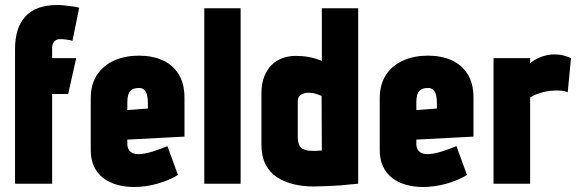

<svg xmlns="http://www.w3.org/2000/svg" viewBox="-20 -733 2324 766"><path d="M269 -570 296 -702Q286 -705 269.5 -707.5Q253 -710 236.5 -711.5Q220 -713 209 -713Q166 -713 134 -701.5Q102 -690 81 -667Q60 -644 50 -611.5Q40 -579 40 -537V0H188V-358H252L284 -501H188V-543Q188 -550 190 -555.5Q192 -561 195.5 -566Q199 -571 205 -574Q211 -577 220 -577Q230 -577 245.5 -575Q261 -573 269 -570Z M488 -158V-176L716 -188V-343Q716 -399 693 -436.5Q670 -474 629 -492.5Q588 -511 534 -511Q480 -511 436.5 -492Q393 -473 367.5 -435Q342 -397 342 -340V-135Q342 -97 355 -69Q368 -41 391.5 -23Q415 -5 446.5 4Q478 13 514 13Q561 13 607.5 0Q654 -13 690 -35L648 -150Q622 -139 589 -128.5Q556 -118 532 -118Q521 -118 512.5 -121Q504 -124 499 -129Q494 -134 491 -141.5Q488 -149 488 -158ZM570 -323V-300L488 -294V-324Q488 -342 491.5 -354.5Q495 -367 504 -374Q513 -381 531 -382Q547 -383 555.5 -374.5Q564 -366 567 -352.5Q570 -339 570 -323Z M795 0H940V-700H795Z M1409 0V-700H1264V-490Q1237 -501 1212.5 -505.5Q1188 -510 1159 -510Q1132 -510 1107 -501Q1082 -492 1063.5 -473.5Q1045 -455 1034 -427Q1023 -399 1023 -360V-156Q1023 -109 1039.5 -77Q1056 -45 1085 -26Q1114 -7 1151.5 2Q1189 11 1232 11Q1251 11 1269 10Q1287 9 1304.5 8.5Q1322 8 1339.5 6.5Q1357 5 1374.5 3Q1392 1 1409 0ZM1263 -350 1264 -133Q1264 -133 1261.5 -132.5Q1259 -132 1255 -132Q1251 -132 1246 -131.5Q1241 -131 1236.5 -131Q1232 -131 1229 -131Q1210 -131 1198.5 -134.5Q1187 -138 1180.5 -144.5Q1174 -151 1171 -161.5Q1168 -172 1168 -185V-330Q1168 -339 1171.5 -345.5Q1175 -352 1181 -355.5Q1187 -359 1194 -361Q1201 -363 1209 -363Q1228 -363 1242.5 -358Q1257 -353 1263 -350Z M1641 -158V-176L1869 -188V-343Q1869 -399 1846 -436.5Q1823 -474 1782 -492.5Q1741 -511 1687 -511Q1633 -511 1589.5 -492Q1546 -473 1520.5 -435Q1495 -397 1495 -340V-135Q1495 -97 1508 -69Q1521 -41 1544.5 -23Q1568 -5 1599.5 4Q1631 13 1667 13Q1714 13 1760.5 0Q1807 -13 1843 -35L1801 -150Q1775 -139 1742 -128.5Q1709 -118 1685 -118Q1674 -118 1665.5 -121Q1657 -124 1652 -129Q1647 -134 1644 -141.5Q1641 -149 1641 -158ZM1723 -323V-300L1641 -294V-324Q1641 -342 1644.5 -354.5Q1648 -367 1657 -374Q1666 -381 1684 -382Q1700 -383 1708.5 -374.5Q1717 -366 1720 -352.5Q1723 -339 1723 -323Z M2245 -365 2258 -501Q2245 -507 2228.5 -511.5Q2212 -516 2193 -516Q2167 -516 2141.5 -507Q2116 -498 2095 -481V-501H1949V0H2095V-344Q2107 -352 2120.5 -357Q2134 -362 2147.5 -365.5Q2161 -369 2175 -370.5Q2189 -372 2202 -372Q2224 -372 2234.5 -368.5Q2245 -365 2245 -365Z"/></svg>

Font: Advent Pro ExtraBold
Style: Regular
Weight: 800
Designer: VivaRado, Andreas Kalpakidis
Foundry: VivaRado, Andreas Kalpakidis
Version: Version 3.000